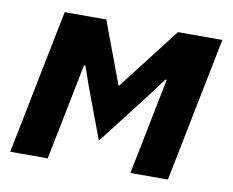

<svg xmlns="http://www.w3.org/2000/svg" viewBox="-63 -605 832 686"><g transform="rotate(10 352.5 -262.5)"><path d="M14 0H150L220 -350H225L252 -273L319 -94L459 -275L515 -350H520L450 0H586L691 -525H530L356 -300H354L270 -525H119Z"/></g></svg>

Font: LVC Sans
Style: Bold Italic
Weight: 700
Italic angle: -11.31°
Designer: Mike Abbink, Paul van der Laan, Pieter van Rosmalen
Foundry: Bold Monday
Version: Version 3.0